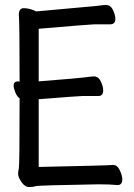

<svg xmlns="http://www.w3.org/2000/svg" viewBox="-20 -738 540 774"><path d="M98 16Q80 16 66.5 -4Q53 -24 53 -37Q53 -46 56 -59.5Q59 -73 59 -342Q49 -348 42 -365Q35 -382 35 -393Q35 -410 53 -410L59 -409Q59 -643 56 -679Q56 -705 76 -705Q100 -705 126 -692L369 -714Q399 -718 406 -718Q426 -718 435.5 -697.5Q445 -677 445 -663Q445 -640 425 -640H361Q346 -640 136 -622V-410Q300 -423 321 -426Q350 -430 358 -430Q377 -430 386.5 -409.5Q396 -389 396 -374Q396 -351 377 -351H313Q299 -351 136 -338V-65Q418 -71 436 -73Q453 -73 463 -51.5Q473 -30 473 -15Q473 8 454 8Q422 5 377 5Q133 9 123.5 12.5Q114 16 98 16Z"/></svg>

Font: LXGW WenKai Mono TC
Style: Bold
Weight: 700
Designer: LXGW / Fontworks Inc.
Foundry: LXGW / Fontworks Inc.
Version: Version 1.330